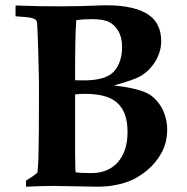

<svg xmlns="http://www.w3.org/2000/svg" viewBox="-20 -704 707 724"><path d="M78.1 0V-22.9Q90.8 -30.8 101.8 -38.1Q112.8 -45.4 121.1 -53.2Q122.6 -65.4 123.5 -80.1Q124.5 -94.7 125 -111.8Q126 -147.5 126.5 -211.7Q127 -275.9 127 -371.1Q127 -381.3 126.7 -402.8Q126.5 -424.3 125.7 -451.2Q125 -478 124.3 -506.8Q123.5 -535.6 122.6 -560.1Q121.6 -584.5 120.8 -601.6Q120.1 -618.7 119.1 -621.6Q117.7 -627 113.8 -630.1Q109.9 -633.3 101.1 -635.7Q92.3 -638.2 77.4 -639.6Q62.5 -641.1 38.6 -642.6V-683.1Q43.9 -683.6 49.6 -683.3Q55.2 -683.1 61 -682.6L128.4 -680.7Q131.3 -680.7 143.1 -680.7Q154.8 -680.7 168.2 -680.4Q181.6 -680.2 194.1 -680.2Q206.5 -680.2 210.9 -680.2Q249.5 -680.2 277.1 -680.9Q304.7 -681.6 324.5 -682.4Q344.2 -683.1 357.4 -683.6Q370.6 -684.1 379.4 -684.1Q437.5 -684.1 477.5 -674.3Q517.6 -664.6 542 -647Q566.4 -629.4 577.1 -604.5Q587.9 -579.6 587.9 -548.8Q587.9 -528.3 581.8 -508.3Q575.7 -488.3 564.7 -470.7Q553.7 -453.1 538.6 -438.7Q523.4 -424.3 505.4 -414.6Q482.9 -402.3 409.7 -381.8Q455.1 -376.5 485.6 -369.1Q516.1 -361.8 533.2 -353.5Q550.3 -345.2 564.5 -331.1Q578.6 -316.9 588.9 -299.1Q599.1 -281.2 604.7 -259.8Q610.4 -238.3 610.4 -215.3Q610.4 -166.5 588.9 -127.4Q567.4 -88.4 533.2 -60.5Q516.6 -46.9 497.6 -35.6Q478.5 -24.4 455.8 -16.6Q433.1 -8.8 406 -4.4Q378.9 0 345.7 0L181.6 -2.9Q142.1 -2.9 78.1 0ZM263.2 -401.4 291.5 -400.9Q325.2 -400.4 353.3 -406.2Q381.3 -412.1 398.9 -424.8Q417 -438 428.7 -464.6Q440.4 -491.2 440.4 -526.4Q440.4 -563 426.3 -586.9Q412.1 -610.8 391.1 -621.1Q370.1 -631.8 325.2 -631.8Q309.6 -631.8 294.9 -630.9Q280.3 -629.9 267.6 -627.9Q266.1 -610.4 265.4 -590.3Q264.6 -570.3 264.2 -546.9L263.2 -471.2ZM265.1 -54.7Q279.3 -51.3 325.7 -51.3Q356 -51.3 380.9 -61.5Q405.8 -71.8 423.6 -91.6Q441.4 -111.3 451.2 -139.9Q460.9 -168.5 460.9 -205.1Q460.9 -247.1 450 -274.9Q439 -302.7 418.5 -319.3Q397.9 -335.9 368.2 -343Q338.4 -350.1 300.8 -350.1Q291 -350.1 281.5 -349.6Q272 -349.1 263.2 -348.1V-125.5L264.2 -67.4Q264.2 -66.4 264.4 -63.2Q264.6 -60.1 265.1 -54.7Z"/></svg>

Font: XB Kayhan
Style: Bold
Weight: 700
Designer: Behnam
Foundry: Irmug
Version: Version 7.300 2009